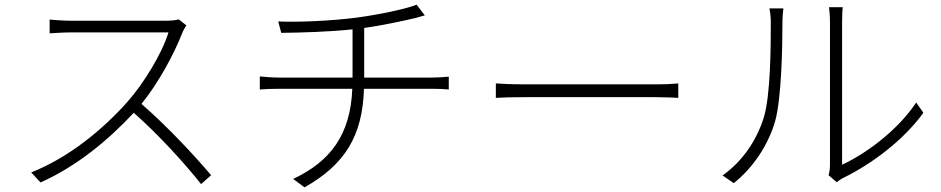

<svg xmlns="http://www.w3.org/2000/svg" viewBox="-20 -773 4040 824"><path d="M747 -690C734 -686 715 -684 689 -684H284C253 -684 199 -688 193 -689V-630C198 -630 252 -634 284 -634H703C676 -544 596 -414 527 -336C419 -215 275 -97 114 -33L154 10C309 -59 444 -171 554 -289C659 -197 775 -69 843 17L886 -21C817 -103 696 -233 587 -327C659 -415 727 -541 762 -631C765 -640 775 -657 780 -664Z M1543 -440V-653C1621 -664 1709 -683 1760 -695C1773 -699 1788 -703 1803 -707L1768 -753C1720 -733 1592 -708 1508 -697C1400 -683 1249 -677 1174 -681L1187 -632C1270 -633 1388 -636 1493 -647V-440H1180C1150 -440 1114 -443 1095 -445V-389C1118 -391 1149 -392 1182 -392H1492C1484 -193 1397 -80 1238 -5L1287 31C1461 -67 1536 -191 1542 -392H1835C1858 -392 1887 -391 1906 -389V-444C1886 -442 1855 -440 1833 -440Z M2108 -353C2135 -355 2180 -356 2235 -356H2790C2836 -356 2873 -354 2891 -353V-415C2871 -413 2841 -411 2789 -411H2235C2176 -411 2134 -413 2108 -415Z M3129 13C3212 -53 3277 -150 3307 -254C3334 -354 3338 -570 3338 -676C3338 -699 3340 -721 3342 -737H3282C3286 -718 3288 -699 3288 -676C3288 -569 3287 -364 3258 -269C3226 -166 3163 -78 3081 -20ZM3571 9C3580 2 3588 -4 3600 -10C3718 -68 3854 -167 3943 -289L3912 -333C3830 -210 3693 -112 3594 -66V-675C3594 -709 3595 -731 3597 -742H3538C3539 -731 3542 -709 3542 -675V-67C3542 -51 3540 -34 3536 -21Z"/></svg>

Font: Genne Gothic Light
Style: Regular
Weight: 300
Designer: Ryoko NISHIZUKA (kana & ideographs); Paul D. Hunt (Latin, Greek & Cyrillic); Wenlong ZHANG (bopomofo); Sandoll Communica
Foundry: Adobe Systems Incorporated
Version: Version 1.004;PS 1.004;hotconv 16.6.51;makeotf.lib2.5.65220